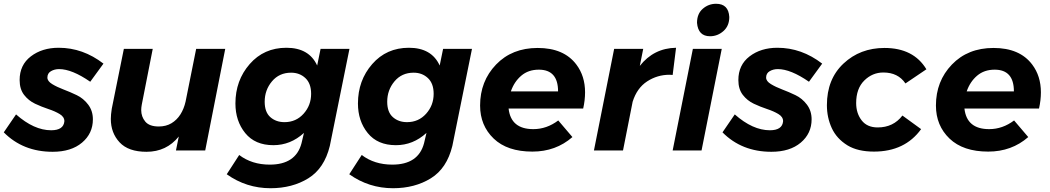

<svg xmlns="http://www.w3.org/2000/svg" viewBox="-37 -797 5560 1017"><path d="M242 7Q85 7 -17 -96L48 -191Q143 -107 234 -107Q300 -107 304 -155Q304 -178 279 -193Q254 -208 219 -219.5Q184 -231 149 -247.5Q114 -264 90.5 -294.5Q67 -325 67 -373Q67 -453 126.5 -498.5Q186 -544 274 -544Q402 -544 511 -460L441 -364Q344 -431 276 -431Q252 -431 233 -420Q214 -409 214 -386Q214 -367 239.5 -351.5Q265 -336 299.5 -323Q334 -310 369.5 -293Q405 -276 430 -243Q455 -210 455 -165Q455 -90 397.5 -41.5Q340 7 242 7Z M739 7Q643 7 596.5 -43Q550 -93 550 -167Q550 -189 555 -221L619 -538H772L714 -243Q711 -227 711 -214Q711 -179 732.5 -153Q754 -127 804 -127Q842.5 -127 871.2 -144.2Q900 -161.5 918.8 -191.2Q937.5 -221 946 -259L1002 -538H1156L1050 0H895L910 -74Q845 7 739 7Z M1396 200Q1268 200 1164 126L1230 24Q1297 75 1392 75Q1530 75 1560 -38L1573 -93Q1502 -28 1411 -28Q1314 -28 1262 -92Q1210 -156 1210 -249Q1210 -371 1285.5 -457.5Q1361 -544 1480 -544Q1600 -544 1643 -450L1661 -538H1814L1710 -24Q1681 95 1596 147.5Q1511 200 1396 200ZM1470 -150Q1531 -150 1571 -194.5Q1611 -239 1611 -300Q1611 -355 1580.5 -383.5Q1550 -412 1505 -412Q1442 -412 1403.5 -366Q1365 -320 1365 -258Q1365 -203 1395 -176.5Q1425 -150 1470 -150Z M2045 200Q1917 200 1813 126L1879 24Q1946 75 2041 75Q2179 75 2209 -38L2222 -93Q2151 -28 2060 -28Q1963 -28 1911 -92Q1859 -156 1859 -249Q1859 -371 1934.5 -457.5Q2010 -544 2129 -544Q2249 -544 2292 -450L2310 -538H2463L2359 -24Q2330 95 2245 147.5Q2160 200 2045 200ZM2119 -150Q2180 -150 2220 -194.5Q2260 -239 2260 -300Q2260 -355 2229.5 -383.5Q2199 -412 2154 -412Q2091 -412 2052.5 -366Q2014 -320 2014 -258Q2014 -203 2044 -176.5Q2074 -150 2119 -150Z M2783 6Q2650 6 2578 -63Q2506 -132 2506 -238Q2506 -367 2590.5 -455Q2675 -543 2811 -543Q2950 -543 3016 -455Q3062 -394 3062 -308Q3062 -266 3052 -222H2657Q2669 -113 2788 -113Q2859 -113 2920 -159L2995 -71Q2907 6 2783 6ZM2919 -313Q2919 -428 2817 -428Q2761.5 -428 2724 -396Q2686.5 -364 2669 -313Z M3263 0H3109L3216 -538H3370L3352 -448Q3426 -542 3544 -544L3526 -400L3509 -401Q3445 -401 3391 -366Q3337 -331 3314 -258Z M3724 -605Q3661 -605 3655 -676Q3655 -724 3685.5 -750.5Q3716 -777 3756 -777Q3822 -777 3826 -707Q3826 -660 3795 -632.5Q3764 -605 3724 -605ZM3679 0H3526L3633 -538H3786Z M4049 7Q3892 7 3790 -96L3855 -191Q3950 -107 4041 -107Q4107 -107 4111 -155Q4111 -178 4086 -193Q4061 -208 4026 -219.5Q3991 -231 3956 -247.5Q3921 -264 3897.5 -294.5Q3874 -325 3874 -373Q3874 -453 3933.5 -498.5Q3993 -544 4081 -544Q4209 -544 4318 -460L4248 -364Q4151 -431 4083 -431Q4059 -431 4040 -420Q4021 -409 4021 -386Q4021 -367 4046.5 -351.5Q4072 -336 4106.5 -323Q4141 -310 4176.5 -293Q4212 -276 4237 -243Q4262 -210 4262 -165Q4262 -90 4204.5 -41.5Q4147 7 4049 7Z M4592 6Q4506.5 6 4452 -27Q4394.5 -62.5 4368.8 -118.5Q4343 -174.5 4343 -240Q4343 -378 4431 -460.5Q4519 -543 4648 -543Q4802 -543 4870 -430L4759 -355Q4720 -413 4642 -413Q4584 -413 4541 -370.5Q4498 -328 4498 -251Q4498 -197 4527 -159.5Q4556 -122 4612 -122Q4695 -122 4743 -185L4842 -113Q4756 6 4592 6Z M5197.5 6Q5064.5 6 4992.5 -63Q4920.5 -132 4920.5 -238Q4920.5 -367 5005 -455Q5089.5 -543 5225.5 -543Q5364.5 -543 5430.5 -455Q5476.5 -394 5476.5 -308Q5476.5 -266 5466.5 -222H5071.5Q5083.5 -113 5202.5 -113Q5273.5 -113 5334.5 -159L5409.5 -71Q5321.5 6 5197.5 6ZM5333.5 -313Q5333.5 -428 5231.5 -428Q5176 -428 5138.5 -396Q5101 -364 5083.5 -313Z"/></svg>

Font: Argentum Sans SemiBold
Style: Italic
Weight: 600
Italic angle: -11°
Designer: Julieta Ulanovsky (font), Cristiano Sobral (main changes and remaster)
Foundry: Julieta Ulanovsky (font), Cristiano Sobral (main changes and remaster)
Version: Version 2.007;June 15, 2022;FontCreator 14.0.0.2814 64-bit; 